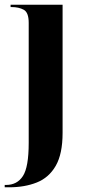

<svg xmlns="http://www.w3.org/2000/svg" viewBox="-28 -556 373 816"><path d="M-8 240V230H-2Q45 230 69.5 192Q94 154 94 51V-459Q94 -503 73 -514.5Q52 -526 21 -526H17V-536H238V9Q238 98 209 148.5Q180 199 128.5 219.5Q77 240 11 240Z"/></svg>

Font: Noto Serif Display SemiCondensed
Style: Bold
Weight: 700
Width: 4
Designer: Monotype Design Team
Foundry: Monotype Imaging Inc.
Version: Version 2.009